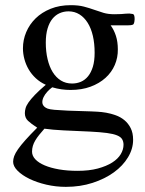

<svg xmlns="http://www.w3.org/2000/svg" viewBox="-20 -498 560 743"><path d="M501 -423.8Q501 -442.4 494.1 -443.8Q486.8 -445.3 480.7 -445.6Q474.6 -445.8 467 -445.1Q459.5 -444.3 449 -443.6Q438.5 -442.9 422.9 -442.9Q398.9 -442.9 380.9 -448.2Q362.8 -453.6 344.5 -460.2Q326.2 -466.8 304.9 -472.4Q283.7 -478 253.9 -478Q210.4 -478 176 -464.1Q141.6 -450.2 117.9 -427Q94.2 -403.8 81.5 -373.8Q68.8 -343.8 68.8 -311Q68.8 -290 74.5 -269Q80.1 -248 91.1 -229.2Q102.1 -210.4 118.7 -195.1Q135.3 -179.7 157.2 -169.9Q130.9 -147.5 115 -130.9Q99.1 -114.3 90.3 -101.6Q81.5 -88.9 78.9 -78.9Q76.2 -68.8 76.2 -60.1Q76.2 -42 88.4 -30.5Q100.6 -19 124 -3.9Q96.7 23.4 78.6 43.7Q60.5 64 49.8 79.3Q39.1 94.7 34.9 106.2Q30.8 117.7 30.8 127.9Q30.8 145.5 48.1 162.8Q65.4 180.2 94 194.1Q122.6 208 159.4 216.6Q196.3 225.1 234.9 225.1Q290.5 225.1 338.1 209.7Q385.7 194.3 420.7 168.9Q455.6 143.6 475.3 110.8Q495.1 78.1 495.1 43Q495.1 16.1 485.6 -2.4Q476.1 -21 461.2 -33.2Q446.3 -45.4 427.7 -52Q409.2 -58.6 391.1 -61.8Q373 -64.9 357.4 -65.7Q341.8 -66.4 333 -66.9Q276.4 -68.4 242.9 -69.8Q209.5 -71.3 190.9 -73Q172.4 -74.7 164.6 -77.6Q156.7 -80.6 151.9 -85Q144 -92.3 143.8 -102.1Q143.6 -111.8 148.7 -122.3Q153.8 -132.8 162.8 -142.8Q171.9 -152.8 182.1 -160.2Q200.2 -154.8 218 -152.3Q235.8 -149.9 252.9 -149.9Q296.4 -149.9 330.6 -162.6Q364.7 -175.3 388.4 -196.8Q412.1 -218.3 424.3 -246.8Q436.5 -275.4 436 -307.1Q436 -335.9 428.7 -358.9Q421.4 -381.8 408.2 -399.9H467.8Q468.8 -399.9 473.6 -399.9Q479 -399.9 486.1 -400.6Q493.2 -401.4 496.1 -403.8Q499 -407.2 500 -414.1Q501 -420.9 501 -423.8ZM346.2 -293.9Q346.2 -262.2 339.4 -239.7Q332.5 -217.3 320.8 -202.9Q309.1 -188.5 293.2 -181.6Q277.3 -174.8 258.8 -174.8Q234.4 -174.8 215.6 -186.5Q196.8 -198.2 183.8 -219.2Q170.9 -240.2 164.1 -269.3Q157.2 -298.3 157.2 -333Q157.2 -364.7 164.1 -387.7Q170.9 -410.6 182.9 -425.3Q194.8 -439.9 210.9 -447Q227.1 -454.1 245.1 -454.1Q268.6 -454.1 287.4 -442.4Q306.2 -430.7 319.3 -409.7Q332.5 -388.7 339.4 -359.1Q346.2 -329.6 346.2 -293.9ZM458 62Q458 80.6 447.3 98.6Q436.5 116.7 414.3 130.9Q392.1 145 358.6 154.1Q325.2 163.1 279.8 163.1Q240.7 163.1 208.5 157.5Q176.3 151.9 153.1 142.1Q129.9 132.3 116.9 118.7Q104 105 104 88.9Q104 77.1 107.2 66.4Q110.4 55.7 116.7 45.2Q123 34.7 131.8 23.7Q140.6 12.7 151.9 0Q182.6 4.4 226.6 6.6Q270.5 8.8 328.1 11.2Q368.2 13.2 393.6 16.6Q418.9 20 433.1 25.9Q447.3 31.7 452.6 40.8Q458 49.8 458 62Z"/></svg>

Font: Galatia SIL
Style: Regular
Weight: 400
Designer: Development by SIL's NRSI team
Version: Version 2.1